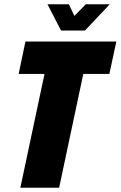

<svg xmlns="http://www.w3.org/2000/svg" viewBox="-20 -886 569 906"><path d="M190 -537H68L100 -690H529L496 -537H373L259 0H76ZM204 -866H305L331 -811L385 -866H498L381 -742H268Z"/></svg>

Font: Decalotype Black Italic
Style: Regular
Weight: 900
Italic angle: -12°
Designer: Alfredo Marco Pradil
Foundry: Alfredo Marco Pradil
Version: Version 1.0